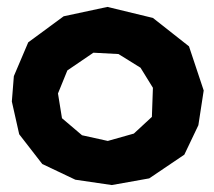

<svg xmlns="http://www.w3.org/2000/svg" viewBox="-20 -529 626 561"><path d="M306.6 11.7 416 -7.8 518.6 -77.1 559.6 -163.1 575.2 -264.6 532.2 -393.6 426.8 -476.6 293.9 -508.8 166 -481.4 62.5 -405.3 20.5 -306.6 14.6 -232.4 36.1 -136.7 103.5 -49.8 200.2 -3.9ZM252.9 -375 326.2 -371.1 390.6 -331.1 426.8 -272.5 423.8 -187.5 371.1 -138.7 294.9 -117.2 219.7 -133.8 161.1 -183.6 149.4 -255.9 176.8 -323.2Z"/></svg>

Font: MaokenAssortedSans-TC
Style: Regular
Weight: 500
Version: Version 0.83